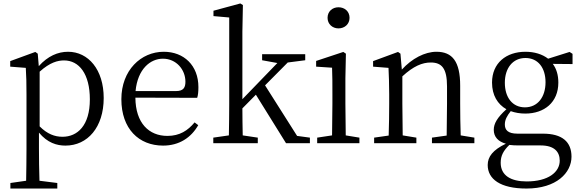

<svg xmlns="http://www.w3.org/2000/svg" viewBox="-20 -827 3354 1109"><path d="M209 -413C269 -467 314 -478 350 -478C437 -478 499 -400 499 -253C499 -101 427 -37 341 -37C296 -37 253 -53 209 -97ZM198 -517 184 -527 39 -474V-442L129 -435C132 -388 133 -346 133 -282V34C133 93 132 157 131 217L40 230V262H311V230L208 217C206 156 205 90 205 32V-61C254 -2 308 14 358 14C486 14 579 -92 579 -261C579 -425 490 -528 373 -528C314 -528 256 -503 204 -445Z M763 -301C775 -428 848 -488 921 -488C998 -488 1051 -425 1051 -355C1051 -323 1041 -301 997 -301ZM1119 -262C1124 -277 1126 -298 1126 -324C1126 -449 1042 -528 926 -528C794 -528 681 -421 681 -254C681 -83 782 14 922 14C1015 14 1084 -32 1125 -104L1104 -120C1065 -73 1018 -42 947 -42C841 -42 763 -115 762 -263Z M1696 -42 1511 -334 1642 -466 1743 -479V-514H1494V-479L1582 -463L1380 -254V-644L1383 -798L1368 -807L1213 -765V-734L1304 -726V-228C1304 -169 1303 -104 1302 -45L1212 -32V0H1469V-32L1382 -45C1381 -95 1380 -150 1380 -201L1458 -280L1632 0H1770V-32Z M1935 -663C1971 -663 1999 -688 1999 -724C1999 -761 1971 -785 1935 -785C1900 -785 1872 -761 1872 -724C1872 -688 1900 -663 1935 -663ZM1977 -45C1976 -100 1975 -177 1975 -228V-375L1978 -517L1963 -527L1806 -475V-442L1898 -436C1900 -386 1900 -346 1900 -284V-228C1900 -177 1899 -100 1898 -45L1812 -32V0H2056V-32Z M2641 -45C2639 -100 2638 -176 2638 -228V-332C2638 -473 2592 -528 2501 -528C2434 -528 2359 -489 2301 -425L2293 -517L2279 -527L2135 -474V-442L2224 -435C2226 -388 2228 -346 2228 -283V-228C2228 -177 2227 -100 2225 -44L2141 -32V0H2385V-32L2306 -45C2305 -100 2304 -177 2304 -228V-386C2368 -445 2419 -466 2468 -466C2532 -466 2562 -432 2562 -328V-228C2562 -176 2561 -99 2560 -44L2475 -32V0H2720V-32Z M3012 -207C2940 -207 2896 -264 2896 -349C2896 -434 2942 -492 3015 -492C3088 -492 3131 -435 3131 -352C3131 -267 3086 -207 3012 -207ZM3103 13C3183 13 3213 51 3213 101C3213 167 3147 221 3022 221C2931 221 2872 187 2872 113C2872 72 2888 43 2922 10C2938 12 2955 13 2975 13ZM3287 -516 3270 -527 3146 -488C3112 -514 3067 -528 3015 -528C2904 -528 2822 -463 2822 -350C2822 -277 2854 -225 2905 -196C2852 -148 2832 -113 2832 -77C2832 -36 2858 -9 2902 3C2827 39 2797 78 2797 126C2797 207 2869 262 3021 262C3194 262 3281 171 3281 78C3281 -8 3227 -55 3116 -55H2969C2913 -55 2896 -77 2896 -108C2896 -135 2908 -157 2930 -185C2955 -176 2983 -171 3014 -171C3124 -171 3205 -236 3205 -350C3205 -394 3194 -430 3173 -458L3287 -457Z"/></svg>

Font: Shippori Mincho
Style: Regular
Weight: 400
Designer: Bonji Tadano  Ryoko NISHIZUKA  (kana & ideographs); Frank Grießhammer (Latin, Greek & Cyrillic); Wenlong ZHANG  (bopomof
Foundry: Adobe Systems Incorporated
Version: Version 1.003;PS 1.001;hotconv 16.6.54;makeotf.lib2.5.65590